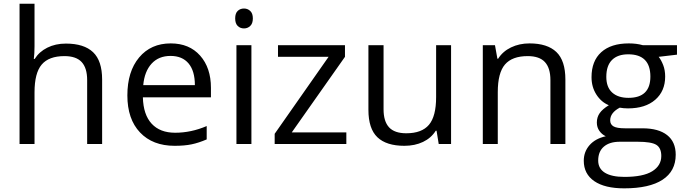

<svg xmlns="http://www.w3.org/2000/svg" viewBox="-20 -780 3711 1040"><path d="M452.1 0V-346.2Q452.1 -411.6 422.4 -443.8Q392.6 -476.1 329.1 -476.1Q244.6 -476.1 205.8 -430.2Q167 -384.3 167 -279.8V0H85.9V-759.8H167V-529.8Q167 -488.3 163.1 -460.9H168Q191.9 -499.5 236.1 -521.7Q280.3 -543.9 336.9 -543.9Q435.1 -543.9 484.1 -497.3Q533.2 -450.7 533.2 -349.1V0Z M925.8 9.8Q807.1 9.8 738.5 -62.5Q669.9 -134.8 669.9 -263.2Q669.9 -392.6 733.6 -468.8Q797.4 -544.9 904.8 -544.9Q1005.4 -544.9 1064 -478.8Q1122.6 -412.6 1122.6 -304.2V-252.9H753.9Q756.3 -158.7 801.5 -109.9Q846.7 -61 928.7 -61Q1015.1 -61 1099.6 -97.2V-24.9Q1056.6 -6.3 1018.3 1.7Q980 9.8 925.8 9.8ZM903.8 -477.1Q839.4 -477.1 801 -435.1Q762.7 -393.1 755.9 -318.8H1035.6Q1035.6 -395.5 1001.5 -436.3Q967.3 -477.1 903.8 -477.1Z M1341.8 0H1260.7V-535.2H1341.8ZM1253.9 -680.2Q1253.9 -708 1267.6 -720.9Q1281.2 -733.9 1301.8 -733.9Q1321.3 -733.9 1335.4 -720.7Q1349.6 -707.5 1349.6 -680.2Q1349.6 -652.8 1335.4 -639.4Q1321.3 -626 1301.8 -626Q1281.2 -626 1267.6 -639.4Q1253.9 -652.8 1253.9 -680.2Z M1856 0H1467.8V-55.2L1759.8 -472.2H1485.8V-535.2H1848.6V-472.2L1560.5 -63H1856Z M2057.6 -535.2V-188Q2057.6 -122.6 2087.4 -90.3Q2117.2 -58.1 2180.7 -58.1Q2264.6 -58.1 2303.5 -104Q2342.3 -149.9 2342.3 -253.9V-535.2H2423.3V0H2356.4L2344.7 -71.8H2340.3Q2315.4 -32.2 2271.2 -11.2Q2227.1 9.8 2170.4 9.8Q2072.8 9.8 2024.2 -36.6Q1975.6 -83 1975.6 -185.1V-535.2Z M2961.4 0V-346.2Q2961.4 -411.6 2931.6 -443.8Q2901.9 -476.1 2838.4 -476.1Q2754.4 -476.1 2715.3 -430.7Q2676.3 -385.3 2676.3 -280.8V0H2595.2V-535.2H2661.1L2674.3 -461.9H2678.2Q2703.1 -501.5 2748 -523.2Q2793 -544.9 2848.1 -544.9Q2944.8 -544.9 2993.7 -498.3Q3042.5 -451.7 3042.5 -349.1V0Z M3647 -535.2V-483.9L3547.9 -472.2Q3561.5 -455.1 3572.3 -427.5Q3583 -399.9 3583 -365.2Q3583 -286.6 3529.3 -239.7Q3475.6 -192.9 3381.8 -192.9Q3357.9 -192.9 3336.9 -196.8Q3285.2 -169.4 3285.2 -127.9Q3285.2 -106 3303.2 -95.5Q3321.3 -85 3365.2 -85H3460Q3546.9 -85 3593.5 -48.3Q3640.1 -11.7 3640.1 58.1Q3640.1 147 3568.8 193.6Q3497.6 240.2 3360.8 240.2Q3255.9 240.2 3199 201.2Q3142.1 162.1 3142.1 90.8Q3142.1 42 3173.3 6.3Q3204.6 -29.3 3261.2 -42Q3240.7 -51.3 3226.8 -70.8Q3212.9 -90.3 3212.9 -116.2Q3212.9 -145.5 3228.5 -167.5Q3244.1 -189.5 3277.8 -210Q3236.3 -227.1 3210.2 -268.1Q3184.1 -309.1 3184.1 -361.8Q3184.1 -449.7 3236.8 -497.3Q3289.6 -544.9 3386.2 -544.9Q3428.2 -544.9 3461.9 -535.2ZM3220.2 89.8Q3220.2 133.3 3256.8 155.8Q3293.5 178.2 3361.8 178.2Q3463.9 178.2 3512.9 147.7Q3562 117.2 3562 64.9Q3562 21.5 3535.2 4.6Q3508.3 -12.2 3434.1 -12.2H3336.9Q3281.7 -12.2 3251 14.2Q3220.2 40.5 3220.2 89.8ZM3264.2 -363.8Q3264.2 -307.6 3295.9 -278.8Q3327.6 -250 3384.3 -250Q3502.9 -250 3502.9 -365.2Q3502.9 -485.8 3382.8 -485.8Q3325.7 -485.8 3294.9 -455.1Q3264.2 -424.3 3264.2 -363.8Z"/></svg>

Font: f01722094
Style: Regular
Weight: 400
Foundry: Ascender Corporation
Version: Version 1.10